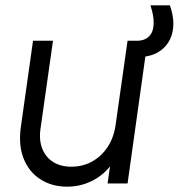

<svg xmlns="http://www.w3.org/2000/svg" viewBox="-20 -689 671 721"><path d="M232 12Q175 12 132 -15.5Q89 -43 69 -93Q49 -143 58 -210L104 -536H179L132 -205Q126 -162 139 -130Q152 -98 180 -80.5Q208 -63 248 -63Q290 -63 325 -82Q360 -101 383.5 -136Q407 -171 414 -219L459 -536H496Q512 -536 526 -542.5Q540 -549 548.5 -564Q557 -579 557 -605Q557 -619 554 -634.5Q551 -650 545 -669H618Q624 -652 627.5 -634.5Q631 -617 631 -602Q631 -546 598 -512Q565 -478 509 -475L529 -499L459 0H384L393 -64Q364 -28 322 -8Q280 12 232 12Z"/></svg>

Font: Plus Jakarta Sans
Style: Italic
Weight: 400
Italic angle: -8°
Designer: Gumpita Rahayu
Foundry: Tokotype
Version: Version 2.006